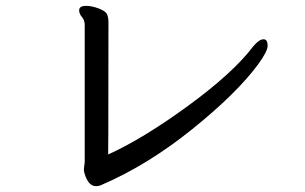

<svg xmlns="http://www.w3.org/2000/svg" viewBox="-20 -651 1040 655"><path d="M307 -16Q318 -16 326 -20Q484 -88 636 -210.5Q788 -333 861 -432Q893 -476 893 -495Q893 -517 879 -517Q864 -517 844 -493Q776 -403 623 -291Q470 -179 349 -124Q349 -149 349.5 -201Q350 -253 350 -575Q350 -590 345.5 -601.5Q341 -613 317 -622Q293 -631 274 -631Q250 -631 250 -616Q250 -604 259.5 -593Q269 -582 269 -566V-98L266 -73Q266 -66 270 -54Q283 -16 307 -16Z"/></svg>

Font: LXGW WenKai Mono TC
Style: Bold
Weight: 700
Designer: LXGW / Fontworks Inc.
Foundry: LXGW / Fontworks Inc.
Version: Version 1.330